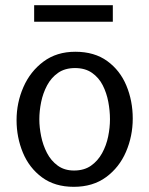

<svg xmlns="http://www.w3.org/2000/svg" viewBox="-20 -709 577 742"><path d="M265 13Q192 13 142.5 -23.5Q93 -60 68.5 -119Q44 -178 44 -245Q44 -312 70.5 -372.5Q97 -433 148 -471Q199 -509 271 -509Q345 -509 394.5 -473Q444 -437 468.5 -378Q493 -319 493 -251Q493 -183 467 -122.5Q441 -62 390 -24.5Q339 13 265 13ZM266 -50Q305 -50 331.5 -68.5Q358 -87 374.5 -117Q391 -147 398 -181.5Q405 -216 405 -248Q405 -281 398.5 -315.5Q392 -350 377 -379.5Q362 -409 335.5 -427.5Q309 -446 270 -446Q231 -446 204.5 -427.5Q178 -409 162 -379Q146 -349 139 -314.5Q132 -280 132 -248Q132 -217 139 -182.5Q146 -148 161.5 -118Q177 -88 203 -69Q229 -50 266 -50ZM112 -689H416V-625H112Z"/></svg>

Font: Rosario Light
Style: Regular
Weight: 400
Version: Version 1.101; ttfautohint (v1.8.1.43-b0c9)